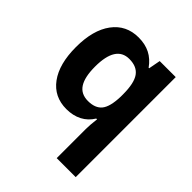

<svg xmlns="http://www.w3.org/2000/svg" viewBox="-217 -692 1067 1067"><g transform="rotate(45 316.5 -158.0)"><path d="M304.2 -106.9Q360.8 -106.9 387.2 -139.4Q413.6 -171.9 416 -252.9V-271Q416 -358.9 388.9 -397Q361.8 -435.1 301.8 -435.1Q196.8 -435.1 196.8 -270Q196.8 -188 222.9 -147.5Q249 -106.9 304.2 -106.9ZM251 9.8Q154.3 9.8 99.6 -64.7Q44.9 -139.2 44.9 -272Q44.9 -405.8 100.8 -481Q156.7 -556.2 253.9 -556.2Q305.7 -556.2 344.2 -536.6Q382.8 -517.1 412.1 -476.1H416L429.2 -545.9H555.2V240.2H405.8V11.2Q405.8 -18.6 412.1 -70.8H405.8Q381.8 -31.2 342.3 -10.7Q302.7 9.8 251 9.8Z"/></g></svg>

Font: Zoram GWebM
Style: Bold
Weight: 700
Foundry: Ascender Corporation
Version: Version 1.000